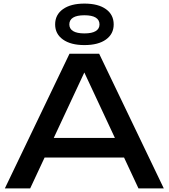

<svg xmlns="http://www.w3.org/2000/svg" viewBox="-20 -1049 939 1069"><path d="M184 -172V-281H708V-172ZM532 -750 892 0H751L424 -700H475L148 0H7L367 -750ZM450 -798Q374 -798 330.5 -829Q287 -860 287 -913Q287 -967 330.5 -998Q374 -1029 450 -1029Q527 -1029 570 -998Q613 -967 613 -913Q613 -860 570 -829Q527 -798 450 -798ZM450 -863Q492 -863 513 -876Q534 -889 534 -913Q534 -938 513 -951Q492 -964 450 -964Q408 -964 387 -951Q366 -938 366 -913Q366 -889 387 -876Q408 -863 450 -863Z"/></svg>

Font: Unbounded
Style: Regular
Weight: 400
Designer: Luke Prowse, Jean-Baptiste Morizot, Fátima Lázaro, Florian Runge
Foundry: NaN
Version: Version 1.701;gftools[0.9.28.dev5+ged2979d]